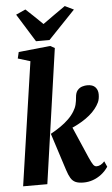

<svg xmlns="http://www.w3.org/2000/svg" viewBox="-67 -1089 666 1142"><g transform="rotate(-5 266.5 -518.0)"><path d="M24.5 0 132.5 -737.5 59 -760 68 -798 257.5 -817.5 284 -803 169 0ZM385 9Q355 9 337.2 1Q319.5 -7 308.5 -25.2Q297.5 -43.5 287.5 -74.5L216 -296.5Q248 -314 275.2 -332.8Q302.5 -351.5 324.2 -372.8Q346 -394 360.5 -418Q372.5 -437 377.5 -457.5Q382.5 -478 384 -499.5Q386 -527.5 398.2 -541.8Q410.5 -556 426.8 -560.8Q443 -565.5 456.5 -565.5Q489.5 -565.5 504.8 -548.5Q520 -531.5 520 -506Q520 -477 510.5 -457.5Q501 -438 488 -422Q472.5 -402 451.2 -384.5Q430 -367 406 -352.5Q382 -338 357.2 -326.5Q332.5 -315 309.5 -306L332.5 -356L427.5 -136.5Q442 -104 450.5 -92.2Q459 -80.5 470.5 -80.5Q482 -80.5 494 -86.5Q506 -92.5 518 -106L533 -72.5Q515.5 -46.5 491.8 -28.2Q468 -10 441 -0.5Q414 9 385 9ZM176 -853 72 -1020.5 129.5 -1046.5Q155 -1023 180 -999Q205 -975 229.5 -951Q263.5 -975.5 297 -999.2Q330.5 -1023 364.5 -1046.5L417 -1021L256.5 -853Z"/></g></svg>

Font: Merriweather 24pt SemiCondensed Black
Style: Italic
Weight: 900
Width: 4
Italic angle: -7.8°
Designer: Eben Sorkin
Foundry: Eben Sorkin
Version: Version 2.101